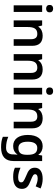

<svg xmlns="http://www.w3.org/2000/svg" viewBox="1292 -2084 1031 3656"><g transform="rotate(90 1808.0 -255.5)"><path d="M144 -751C105 -751 74 -734 74 -685C74 -636 105 -618 144 -618C182 -618 214 -636 214 -685C214 -734 182 -751 144 -751ZM207 -542H81V0H207Z M658 -552C590 -552 525 -527 490 -471H483L465 -542H368V0H494V-265C494 -384 525 -450 626 -450C695 -450 726 -409 726 -328V0H852V-353C852 -493 779 -552 658 -552Z M1300 -552C1232 -552 1167 -527 1132 -471H1125L1107 -542H1010V0H1136V-265C1136 -384 1167 -450 1268 -450C1337 -450 1368 -409 1368 -328V0H1494V-353C1494 -493 1421 -552 1300 -552Z M1715 -751C1676 -751 1645 -734 1645 -685C1645 -636 1676 -618 1715 -618C1753 -618 1785 -636 1785 -685C1785 -734 1753 -751 1715 -751ZM1778 -542H1652V0H1778Z M2229 -552C2161 -552 2096 -527 2061 -471H2054L2036 -542H1939V0H2065V-265C2065 -384 2096 -450 2197 -450C2266 -450 2297 -409 2297 -328V0H2423V-353C2423 -493 2350 -552 2229 -552Z M2763 -552C2629 -552 2549 -446 2549 -270C2549 -94 2628 10 2760 10C2828 10 2883 -15 2920 -71H2924C2922 -55 2920 -24 2920 -4V10C2920 98 2875 145 2793 145C2717 145 2646 130 2585 103V207C2644 231 2708 240 2785 240C2959 240 3046 159 3046 4V-542H2941L2929 -472H2924C2886 -526 2831 -552 2763 -552ZM2796 -449C2887 -449 2927 -397 2927 -269V-250C2927 -134 2886 -90 2798 -90C2717 -90 2678 -151 2678 -268C2678 -387 2719 -449 2796 -449Z M3576 -157C3576 -250 3517 -285 3420 -323C3322 -362 3297 -376 3297 -410C3297 -440 3326 -457 3380 -457C3430 -457 3478 -440 3528 -419L3568 -512C3508 -539 3450 -552 3384 -552C3257 -552 3173 -501 3173 -404C3173 -313 3225 -278 3329 -237C3434 -193 3452 -176 3452 -144C3452 -108 3423 -85 3354 -85C3297 -85 3227 -105 3174 -130V-23C3224 0 3274 10 3350 10C3495 10 3576 -48 3576 -157Z"/></g></svg>

Font: Noto Sans Myanmar SemiBold
Style: Regular
Weight: 600
Designer: Monotype Design Team
Foundry: Monotype Imaging Inc.
Version: Version 2.107